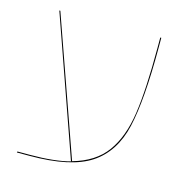

<svg xmlns="http://www.w3.org/2000/svg" viewBox="-88 -640 697 722"><g transform="rotate(15 261.0 -278.5)"><path d="M453 -557V-518Q453 -314 428.5 -208Q404 -102 327 -51Q250 0 89 0H40L41 -4H89Q187 -4 248 -21H245L56 -557H60L249 -22Q335 -46 378 -105Q421 -164 435 -259.5Q449 -355 449 -518V-557Z"/></g></svg>

Font: FiraGO Four
Style: Regular
Weight: 100
Designer: bBox Type
Foundry: bBox Type GmbH
Version: Version 1.001